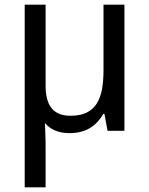

<svg xmlns="http://www.w3.org/2000/svg" viewBox="-20 -556 634 816"><path d="M173.8 -190.9Q173.8 -127.4 199.7 -95.7Q225.6 -64 279.8 -64Q319.8 -64 346.7 -76.7Q373.5 -89.4 389.9 -114Q406.2 -138.7 413.1 -174.8Q419.9 -210.9 419.9 -257.8V-536.1H508.8V0H437L423.8 -71.8H418.9Q395.5 -31.2 360.4 -10.7Q325.2 9.8 274.9 9.8Q239.7 9.8 213.9 -1.5Q188 -12.7 170.9 -33.2Q171.4 -14.6 172.4 4.9Q173.3 22 173.6 42.7Q173.8 63.5 173.8 84V240.2H85V-536.1H173.8Z"/></svg>

Font: WenQuanYi Micro Hei
Style: Regular
Weight: 400
Foundry: Ascender Corporation
Version: Version 0.2.0-beta